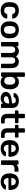

<svg xmlns="http://www.w3.org/2000/svg" viewBox="2453 -3203 760 5706"><g transform="rotate(90 2833.0 -350.0)"><path d="M291 10Q181 10 116 -50.5Q51 -111 46 -220Q45 -235 45 -259.5Q45 -284 46 -300Q50 -409 115.5 -469.5Q181 -530 291 -530Q354 -530 399.5 -512Q445 -494 474.5 -467.5Q504 -441 518 -411Q532 -381 533 -357Q534 -346 526.5 -339.5Q519 -333 509 -333H421Q410 -333 405 -337.5Q400 -342 395 -353Q380 -393 355.5 -409.5Q331 -426 293 -426Q242 -426 213 -395Q184 -364 182 -295Q181 -277 181 -258Q181 -239 182 -225Q184 -156 213 -125Q242 -94 293 -94Q331 -94 356 -110.5Q381 -127 395 -167Q400 -178 405 -182.5Q410 -187 421 -187H509Q519 -187 526.5 -180.5Q534 -174 533 -163Q532 -141 518.5 -111Q505 -81 476 -54Q447 -27 401.5 -8.5Q356 10 291 10Z M867 10Q747 10 684.5 -52Q622 -114 617 -216Q616 -234 616 -260Q616 -286 617 -304Q620 -355 637.5 -396.5Q655 -438 686.5 -468Q718 -498 763.5 -514Q809 -530 867 -530Q926 -530 971 -514Q1016 -498 1047.5 -468Q1079 -438 1096.5 -396.5Q1114 -355 1117 -304Q1118 -286 1118 -260Q1118 -234 1117 -216Q1112 -114 1049.5 -52Q987 10 867 10ZM867 -89Q975 -89 981 -221Q982 -236 982 -260Q982 -284 981 -299Q978 -364 949.5 -397.5Q921 -431 867 -431Q813 -431 784.5 -397.5Q756 -364 753 -299Q752 -284 752 -260Q752 -236 753 -221Q759 -89 867 -89Z M1253 0Q1243 0 1236 -6.5Q1229 -13 1229 -24V-496Q1229 -507 1236 -513.5Q1243 -520 1253 -520H1331Q1341 -520 1348 -513.5Q1355 -507 1355 -496V-462Q1377 -491 1411.5 -510Q1446 -529 1496 -530Q1611 -531 1655 -441Q1678 -480 1721.5 -505Q1765 -530 1818 -530Q1857 -530 1891 -516.5Q1925 -503 1950 -476Q1975 -449 1989.5 -408Q2004 -367 2004 -311V-24Q2004 -13 1997.5 -6.5Q1991 0 1980 0H1898Q1888 0 1881 -6.5Q1874 -13 1874 -24V-303Q1874 -337 1866.5 -360Q1859 -383 1845.5 -397Q1832 -411 1814.5 -417Q1797 -423 1777 -423Q1760 -423 1743 -417Q1726 -411 1712.5 -397Q1699 -383 1691 -360Q1683 -337 1683 -303V-24Q1683 -13 1676 -6.5Q1669 0 1659 0H1577Q1566 0 1559.5 -6.5Q1553 -13 1553 -24V-303Q1553 -337 1545 -360Q1537 -383 1523.5 -397Q1510 -411 1492.5 -417Q1475 -423 1456 -423Q1439 -423 1422 -417Q1405 -411 1391.5 -397Q1378 -383 1369.5 -360Q1361 -337 1361 -303V-24Q1361 -13 1354 -6.5Q1347 0 1337 0Z M2419 10Q2361 10 2322.5 -10Q2284 -30 2259 -61V-24Q2259 -13 2252.5 -6.5Q2246 0 2235 0H2156Q2145 0 2138.5 -6.5Q2132 -13 2132 -24V-686Q2132 -697 2138.5 -703.5Q2145 -710 2156 -710H2241Q2252 -710 2258.5 -703.5Q2265 -697 2265 -686V-464Q2290 -493 2327.5 -511.5Q2365 -530 2419 -530Q2472 -530 2511 -511.5Q2550 -493 2576 -461Q2602 -429 2616 -386Q2630 -343 2632 -293Q2633 -275 2633 -260.5Q2633 -246 2632 -228Q2630 -176 2616 -132.5Q2602 -89 2576 -57.5Q2550 -26 2511 -8Q2472 10 2419 10ZM2382 -97Q2414 -97 2435 -107.5Q2456 -118 2469.5 -136.5Q2483 -155 2489.5 -179Q2496 -203 2497 -230Q2499 -260 2497 -290Q2496 -317 2489.5 -341Q2483 -365 2469.5 -383.5Q2456 -402 2435 -412.5Q2414 -423 2382 -423Q2352 -423 2330.5 -412.5Q2309 -402 2294.5 -385Q2280 -368 2273 -346.5Q2266 -325 2265 -302Q2264 -284 2264 -263.5Q2264 -243 2265 -225Q2266 -201 2273 -178Q2280 -155 2293.5 -137Q2307 -119 2329 -108Q2351 -97 2382 -97Z M2895 10Q2856 10 2822 -2Q2788 -14 2763.5 -34.5Q2739 -55 2724.5 -83Q2710 -111 2710 -143Q2710 -178 2725 -205.5Q2740 -233 2767 -254Q2794 -275 2832 -289Q2870 -303 2916 -310L3053 -330V-351Q3053 -393 3032 -416Q3011 -439 2960 -439Q2923 -439 2901 -424.5Q2879 -410 2868 -386Q2860 -373 2845 -373H2766Q2744 -373 2744 -395Q2745 -411 2757 -434Q2769 -457 2795 -478.5Q2821 -500 2862 -515Q2903 -530 2961 -530Q3024 -530 3067 -514.5Q3110 -499 3137 -473Q3164 -447 3175.5 -412Q3187 -377 3187 -338V-24Q3187 -13 3180.5 -6.5Q3174 0 3163 0H3082Q3071 0 3064.5 -6.5Q3058 -13 3058 -24V-63Q3038 -35 2999 -12.5Q2960 10 2895 10ZM2929 -85Q2955 -85 2978 -93.5Q3001 -102 3018 -119.5Q3035 -137 3045 -163.5Q3055 -190 3055 -226V-247L2954 -231Q2894 -222 2866 -202Q2838 -182 2838 -153Q2838 -136 2845.5 -123.5Q2853 -111 2866 -102.5Q2879 -94 2895 -89.5Q2911 -85 2929 -85Z M3545 0Q3363 0 3363 -187V-415H3284Q3274 -415 3267 -421.5Q3260 -428 3260 -439V-496Q3260 -507 3267 -513.5Q3274 -520 3284 -520H3363V-686Q3363 -697 3369.5 -703.5Q3376 -710 3387 -710H3468Q3479 -710 3485.5 -703.5Q3492 -697 3492 -686V-520H3617Q3628 -520 3634.5 -513.5Q3641 -507 3641 -496V-439Q3641 -428 3634.5 -421.5Q3628 -415 3617 -415H3492V-197Q3492 -155 3506.5 -132.5Q3521 -110 3557 -110H3626Q3637 -110 3643.5 -103Q3650 -96 3650 -86V-24Q3650 -13 3643.5 -6.5Q3637 0 3626 0Z M3974 0Q3792 0 3792 -187V-415H3713Q3703 -415 3696 -421.5Q3689 -428 3689 -439V-496Q3689 -507 3696 -513.5Q3703 -520 3713 -520H3792V-686Q3792 -697 3798.5 -703.5Q3805 -710 3816 -710H3897Q3908 -710 3914.5 -703.5Q3921 -697 3921 -686V-520H4046Q4057 -520 4063.5 -513.5Q4070 -507 4070 -496V-439Q4070 -428 4063.5 -421.5Q4057 -415 4046 -415H3921V-197Q3921 -155 3935.5 -132.5Q3950 -110 3986 -110H4055Q4066 -110 4072.5 -103Q4079 -96 4079 -86V-24Q4079 -13 4072.5 -6.5Q4066 0 4055 0Z M4392 10Q4281 10 4216 -54Q4151 -118 4146 -236Q4145 -246 4145 -261.5Q4145 -277 4146 -286Q4149 -343 4167 -388Q4185 -433 4216.5 -464.5Q4248 -496 4292.5 -513Q4337 -530 4392 -530Q4453 -530 4499 -510.5Q4545 -491 4576 -456Q4607 -421 4623 -372.5Q4639 -324 4639 -266V-245Q4639 -234 4632 -227.5Q4625 -221 4614 -221H4282Q4282 -196 4288 -171Q4294 -146 4307.5 -126.5Q4321 -107 4341.5 -95Q4362 -83 4391 -83Q4412 -83 4428 -88Q4444 -93 4455.5 -100.5Q4467 -108 4474.5 -116Q4482 -124 4486 -129Q4495 -140 4500.5 -143Q4506 -146 4517 -146H4603Q4613 -146 4619.5 -140Q4626 -134 4625 -125Q4624 -109 4608.5 -86Q4593 -63 4563.5 -41.5Q4534 -20 4491 -5Q4448 10 4392 10ZM4282 -305H4503V-308Q4503 -366 4474 -402.5Q4445 -439 4392 -439Q4339 -439 4310.5 -402.5Q4282 -366 4282 -308Z M4769 0Q4759 0 4752 -6.5Q4745 -13 4745 -24V-495Q4745 -506 4752 -513Q4759 -520 4769 -520H4850Q4861 -520 4868 -513Q4875 -506 4875 -495V-454Q4898 -486 4934.5 -503Q4971 -520 5019 -520H5060Q5071 -520 5077.5 -513.5Q5084 -507 5084 -496V-424Q5084 -414 5077.5 -407Q5071 -400 5060 -400H4982Q4934 -400 4907.5 -373.5Q4881 -347 4881 -299V-24Q4881 -13 4874 -6.5Q4867 0 4856 0Z M5379 10Q5268 10 5203 -54Q5138 -118 5133 -236Q5132 -246 5132 -261.5Q5132 -277 5133 -286Q5136 -343 5154 -388Q5172 -433 5203.5 -464.5Q5235 -496 5279.5 -513Q5324 -530 5379 -530Q5440 -530 5486 -510.5Q5532 -491 5563 -456Q5594 -421 5610 -372.5Q5626 -324 5626 -266V-245Q5626 -234 5619 -227.5Q5612 -221 5601 -221H5269Q5269 -196 5275 -171Q5281 -146 5294.5 -126.5Q5308 -107 5328.5 -95Q5349 -83 5378 -83Q5399 -83 5415 -88Q5431 -93 5442.5 -100.5Q5454 -108 5461.5 -116Q5469 -124 5473 -129Q5482 -140 5487.5 -143Q5493 -146 5504 -146H5590Q5600 -146 5606.5 -140Q5613 -134 5612 -125Q5611 -109 5595.5 -86Q5580 -63 5550.5 -41.5Q5521 -20 5478 -5Q5435 10 5379 10ZM5269 -305H5490V-308Q5490 -366 5461 -402.5Q5432 -439 5379 -439Q5326 -439 5297.5 -402.5Q5269 -366 5269 -308Z"/></g></svg>

Font: Fz Rubik Med
Style: Regular
Weight: 500
Designer: Hubert and Fischer
Foundry: Hubert and Fischer
Version: Vit hóa bi FontZin.com